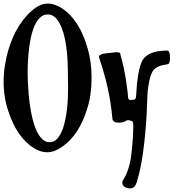

<svg xmlns="http://www.w3.org/2000/svg" viewBox="-20 -682 1000 1063"><path d="M466 -411Q487 -339 487 -251Q487 -156 463 -81Q419 63 328 128Q282 161 241 161Q204 161 166 137Q74 78 28 -61Q0 -139 0 -231Q0 -275 8 -325Q36 -490 124 -591Q188 -662 240 -662Q240 -662 248 -662Q284 -662 328 -633Q422 -568 466 -411ZM356 -257Q356 -257 356 -275Q356 -409 332 -497Q312 -565 280 -590Q265 -602 245 -602Q219 -602 200 -583Q157 -542 141 -414Q133 -348 133 -279Q133 -272 133.5 -257Q134 -242 134 -234Q140 -89 167 1Q186 64 218 92Q234 105 254 105Q278 105 295 88Q336 47 351 -78Q357 -132 357 -197Q357 -236 356 -257ZM911 -327Q886 -323 874.5 -320Q863 -317 847.5 -308.5Q832 -300 824 -285Q813 -265 806.5 -233.5Q800 -202 798 -180Q796 -158 794.5 -112.5Q793 -67 792 -50Q777 198 740 316Q734 340 725 350.5Q716 361 698 361Q683 361 670 352.5Q657 344 657 329Q657 327 659 319Q695 265 706 181Q718 83 718 13Q718 -2 715 -7Q712 -12 700 -15Q687 -19 677 -13Q664 -3 637 -3Q602 -3 602 -28Q593 -124 576 -195Q564 -255 531 -356Q528 -364 528 -368Q528 -379 554 -385Q618 -393 622 -393Q645 -393 646 -385Q646 -378 657 -340Q674 -278 687 -168Q689 -146 689 -144Q689 -128 705 -128Q706 -128 708 -128.5Q710 -129 711 -129Q714 -130 719 -130Q724 -130 727.5 -133Q731 -136 732.5 -143.5Q734 -151 734 -155.5Q734 -160 735 -173Q741 -283 764 -338Q791 -402 906 -402Q921 -402 921 -362Q921 -332 911 -327Z"/></svg>

Font: Fedorovsk Unicode
Style: Medium
Weight: 500
Designer: Aleksandr Andreev and Nikita Simmons
Version: Version 3.2